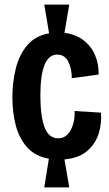

<svg xmlns="http://www.w3.org/2000/svg" viewBox="-20 -737 475 837"><path d="M173 80 193 -45Q133 -56 98.5 -94.5Q64 -133 49 -189.5Q34 -246 34 -312Q34 -379 49 -439Q64 -499 99 -540Q134 -581 194 -592L173 -717H282L261 -594Q312 -587 345.5 -560.5Q379 -534 395 -495Q411 -456 410 -412L293 -396Q293 -438 277.5 -468.5Q262 -499 229 -499Q156 -499 156 -320Q156 -232 174 -183Q192 -134 234 -134Q259 -134 275 -151.5Q291 -169 299 -196.5Q307 -224 305 -253L420 -246Q424 -202 411 -157.5Q398 -113 362 -80.5Q326 -48 261 -42L282 80Z"/></svg>

Font: Bricolage Grotesque 10pt Condensed SemiBold
Style: Regular
Weight: 600
Width: 3
Designer: Mathieu Triay
Foundry: Atelier Triay
Version: Version 1.000; ttfautohint (v1.8.4.7-5d5b);gftools[0.9.32]